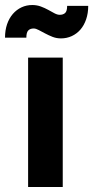

<svg xmlns="http://www.w3.org/2000/svg" viewBox="-51 -745 372 765"><path d="M199 -515.5V0H61V-515.5ZM187 -686Q200.5 -686 208.5 -693.2Q216.5 -700.5 216.5 -721.5H300.5Q300.5 -692 292.2 -668Q284 -644 269.5 -627.2Q255 -610.5 235 -601.2Q215 -592 192 -592Q174 -592 158.2 -598.2Q142.5 -604.5 128.8 -611.8Q115 -619 103.5 -625.2Q92 -631.5 83 -631.5Q69.5 -631.5 61.8 -623.8Q54 -616 54 -595H-31Q-31 -624.5 -22.8 -648.5Q-14.5 -672.5 0.2 -689.5Q15 -706.5 34.8 -715.8Q54.5 -725 77.5 -725Q96 -725 112 -719Q128 -713 141.5 -705.5Q155 -698 166.2 -692Q177.5 -686 187 -686Z"/></svg>

Font: Lato 2
Style: Regular
Weight: 800
Designer: Lukasz Dziedzic with Adam Twardoch and Botio Nikoltchev
Foundry: tyPoland Lukasz Dziedzic
Version: Version 2.015; 2015-08-06; http://www.latofonts.com/